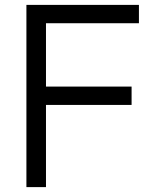

<svg xmlns="http://www.w3.org/2000/svg" viewBox="-20 -765 621 785"><path d="M88 0H168V-336H518V-411H168V-670H548V-745H88Z"/></svg>

Font: Mluvka
Style: Regular
Weight: 400
Designer: Modified by Jiří Krblich, Original typeface by Gumpita Rahayu
Foundry: Gumpita Rahayu & Jiří Krblich
Version: Version 2.000;Glyphs 3.1.1 (3134)